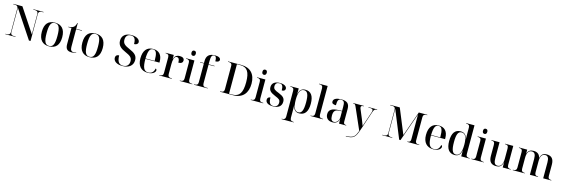

<svg xmlns="http://www.w3.org/2000/svg" viewBox="65 -2449 12785 4367"><g transform="rotate(15 6457.5 -265.0)"><path d="M35 0H275V-10H230C183 -10 157 -30 157 -80V-655L592 0H630V-634C630 -684 657 -704 704 -704H745V-714H506V-704H547C594 -704 620 -684 620 -635V-152L247 -714H35V-704H73C120 -704 147 -685 147 -638V-80C147 -30 120 -10 73 -10H35Z M1062 10C1221 10 1304 -81 1304 -269C1304 -457 1213 -547 1065 -547C905 -547 823 -457 823 -269C823 -81 914 10 1062 10ZM1064 0C971 0 936 -74 936 -269C936 -463 971 -537 1063 -537C1156 -537 1191 -463 1191 -269C1191 -74 1156 0 1064 0Z M1598 10C1640 10 1683 0 1701 -8V-18C1678 -10 1657 -6 1639 -6C1588 -6 1562 -39 1562 -107V-526H1699V-536H1562V-670H1552C1542 -622 1525 -588 1496 -567C1467 -545 1429 -536 1377 -536V-526H1452V-146C1452 -30 1500 10 1598 10Z M2016 10C2175 10 2258 -81 2258 -269C2258 -457 2167 -547 2019 -547C1859 -547 1777 -457 1777 -269C1777 -81 1868 10 2016 10ZM2018 0C1925 0 1890 -74 1890 -269C1890 -463 1925 -537 2017 -537C2110 -537 2145 -463 2145 -269C2145 -74 2110 0 2018 0Z M2793 10C2951 10 3041 -69 3041 -193C3041 -309 2963 -356 2852 -404C2735 -456 2684 -489 2684 -582C2684 -673 2737 -713 2807 -713C2890 -713 2922 -656 2922 -541C2978 -541 3013 -568 3013 -609C3013 -672 2936 -724 2816 -724C2679 -724 2593 -656 2593 -535C2593 -413 2678 -361 2777 -317C2894 -264 2946 -233 2946 -142C2946 -48 2888 0 2804 0C2712 0 2663 -59 2662 -205C2613 -205 2579 -180 2579 -129C2579 -53 2652 10 2793 10Z M3389 10C3509 10 3567 -49 3567 -94C3567 -111 3559 -127 3540 -131C3526 -42 3471 0 3398 0C3297 0 3258 -80 3258 -283H3589V-307C3589 -466 3507 -547 3374 -547C3228 -547 3145 -452 3145 -264C3145 -91 3233 10 3389 10ZM3474 -293H3258C3263 -470 3295 -537 3373 -537C3447 -537 3474 -470 3474 -293Z M3659 0H3957V-10H3939C3888 -10 3860 -29 3860 -87V-317C3860 -406 3872 -509 3940 -509C3975 -509 4005 -481 4005 -393C4075 -393 4107 -424 4107 -469C4107 -518 4069 -547 4001 -547C3910 -547 3877 -495 3861 -440H3859V-536H3668V-526H3671C3722 -526 3750 -508 3750 -453V-84C3750 -28 3722 -10 3671 -10H3659Z M4285 -630C4313 -630 4336 -648 4336 -691C4336 -735 4313 -751 4285 -751C4256 -751 4234 -735 4234 -691C4234 -648 4256 -630 4285 -630ZM4143 0H4437V-10H4424C4373 -10 4345 -29 4345 -87V-536H4151V-526H4156C4207 -526 4235 -508 4235 -453V-84C4235 -28 4207 -10 4156 -10H4143Z M4476 0H4800V-10H4759C4708 -10 4680 -29 4680 -87V-526H4820V-536H4680V-607C4680 -721 4698 -760 4749 -760C4793 -760 4809 -729 4809 -640C4866 -640 4902 -660 4902 -698C4902 -740 4859 -770 4768 -770C4631 -770 4570 -703 4570 -582V-536H4480V-526H4570V-84C4570 -28 4542 -10 4491 -10H4476Z M5090 0H5403C5624 0 5737 -142 5737 -361C5737 -588 5613 -714 5403 -714H5090V-704H5111C5158 -704 5185 -685 5185 -638V-80C5185 -30 5158 -10 5111 -10H5090ZM5380 -10H5301V-704H5381C5542 -704 5610 -603 5610 -361C5610 -113 5542 -10 5380 -10Z M5956 -630C5984 -630 6007 -648 6007 -691C6007 -735 5984 -751 5956 -751C5927 -751 5905 -735 5905 -691C5905 -648 5927 -630 5956 -630ZM5814 0H6108V-10H6095C6044 -10 6016 -29 6016 -87V-536H5822V-526H5827C5878 -526 5906 -508 5906 -453V-84C5906 -28 5878 -10 5827 -10H5814Z M6338 10C6464 10 6540 -46 6540 -151C6540 -233 6498 -273 6390 -317C6296 -354 6254 -373 6254 -441C6254 -506 6292 -536 6353 -536C6412 -536 6440 -497 6440 -391C6493 -391 6520 -416 6520 -452C6520 -503 6465 -546 6361 -546C6243 -546 6171 -495 6171 -400C6171 -316 6218 -278 6326 -232C6422 -192 6455 -175 6455 -106C6455 -35 6412 0 6343 0C6263 0 6234 -54 6234 -170C6207 -170 6163 -156 6163 -99C6163 -30 6230 10 6338 10Z M6604 240H6890V230H6881C6831 230 6802 211 6802 153V-30C6802 -66 6802 -105 6801 -140H6803C6820 -37 6872 10 6955 10C7087 10 7157 -83 7157 -269C7157 -455 7088 -547 6958 -547C6871 -547 6820 -500 6803 -401H6801V-536H6603V-526H6613C6664 -526 6692 -508 6692 -453V156C6692 212 6664 230 6613 230H6604ZM6931 -8C6845 -8 6802 -94 6802 -273C6802 -442 6842 -529 6931 -529C7012 -529 7045 -454 7045 -274C7045 -86 7011 -8 6931 -8Z M7220 0H7513V-10H7501C7450 -10 7422 -29 7422 -87V-760H7220V-750H7233C7283 -750 7312 -732 7312 -677V-84C7312 -28 7284 -10 7233 -10H7220Z M7740 10C7811 10 7868 -22 7891 -104H7893V0H8061V-10H8058C8013 -10 7996 -26 7996 -76V-375C7996 -501 7933 -547 7806 -547C7703 -547 7619 -519 7619 -447C7619 -402 7652 -385 7717 -385C7717 -493 7732 -537 7802 -537C7874 -537 7886 -492 7886 -387V-298L7804 -295C7651 -290 7577 -243 7577 -140C7577 -47 7639 10 7740 10ZM7769 -8C7716 -8 7690 -48 7690 -133C7690 -239 7724 -280 7827 -285L7886 -287V-151C7886 -75 7838 -8 7769 -8Z M8117 230V240H8124C8301 240 8341 196 8405 4L8557 -448C8578 -511 8596 -526 8644 -526H8650V-536H8444V-526H8486C8532 -526 8552 -512 8552 -482C8552 -470 8548 -454 8542 -435L8465 -206C8455 -176 8440 -133 8425 -88C8412 -127 8392 -180 8371 -230L8282 -443C8274 -462 8270 -477 8270 -489C8270 -517 8292 -526 8329 -526H8337V-536H8084V-526H8100C8124 -526 8137 -514 8155 -473L8381 42C8329 174 8303 230 8117 230Z M8910 0H9146V-10H9122C9069 -10 9042 -30 9042 -80V-655L9310 0H9341L9575 -666V-78C9575 -29 9549 -10 9506 -10H9501V0H9782V-10H9761C9713 -10 9687 -30 9687 -80V-634C9687 -684 9713 -704 9761 -704H9782V-714H9581L9374 -128L9133 -714H8910V-704H8959C9005 -704 9032 -685 9032 -638V-79C9032 -29 9005 -10 8959 -10H8910Z M10114 10C10234 10 10292 -49 10292 -94C10292 -111 10284 -127 10265 -131C10251 -42 10196 0 10123 0C10022 0 9983 -80 9983 -283H10314V-307C10314 -466 10232 -547 10099 -547C9953 -547 9870 -452 9870 -264C9870 -91 9958 10 10114 10ZM10199 -293H9983C9988 -470 10020 -537 10098 -537C10172 -537 10199 -470 10199 -293Z M10617 10C10700 10 10752 -37 10769 -140H10771V0H10968V-10H10959C10908 -10 10880 -28 10880 -84V-760H10685V-750H10691C10741 -750 10770 -732 10770 -677V-580C10770 -545 10770 -475 10771 -401H10769C10752 -500 10701 -547 10614 -547C10484 -547 10415 -455 10415 -269C10415 -83 10485 10 10617 10ZM10641 -8C10561 -8 10527 -86 10527 -274C10527 -454 10560 -529 10641 -529C10730 -529 10770 -442 10770 -273C10770 -94 10727 -8 10641 -8Z M11149 -630C11177 -630 11200 -648 11200 -691C11200 -735 11177 -751 11149 -751C11120 -751 11098 -735 11098 -691C11098 -648 11120 -630 11149 -630ZM11007 0H11301V-10H11288C11237 -10 11209 -29 11209 -87V-536H11015V-526H11020C11071 -526 11099 -508 11099 -453V-84C11099 -28 11071 -10 11020 -10H11007Z M11594 10C11649 10 11724 -3 11746 -125H11748V0H11935V-10H11932C11879 -10 11853 -27 11853 -91V-536H11661V-526H11664C11717 -526 11743 -508 11743 -443V-207C11743 -83 11705 -8 11621 -8C11553 -8 11530 -57 11530 -172V-536H11339V-526H11342C11399 -526 11420 -508 11420 -441V-185C11420 -49 11477 10 11594 10Z M11984 0H12266V-10H12261C12210 -10 12182 -29 12182 -87V-341C12182 -458 12218 -524 12295 -524C12361 -524 12388 -477 12388 -373V0H12579V-10H12576C12521 -10 12498 -29 12498 -89V-354C12498 -459 12534 -524 12610 -524C12674 -524 12701 -477 12701 -373V0H12891V-10H12888C12833 -10 12811 -29 12811 -89V-349C12811 -483 12755 -547 12640 -547C12574 -547 12516 -524 12494 -425H12492C12468 -516 12409 -547 12331 -547C12271 -547 12210 -530 12183 -442H12181V-536H11988V-526H11993C12044 -526 12072 -508 12072 -453V-84C12072 -28 12044 -10 11993 -10H11984Z"/></g></svg>

Font: Noto Serif Display Medium
Style: Regular
Weight: 500
Designer: Monotype Design Team
Foundry: Monotype Imaging Inc.
Version: Version 2.009